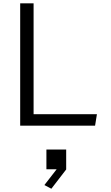

<svg xmlns="http://www.w3.org/2000/svg" viewBox="-20 -750 660 1146"><path d="M100.5 0H547.5L558.5 -68.5H180.5V-730H100.5ZM245 354.5 286.5 376.5 375 261.5V142.5H257V260.5H318Z"/></svg>

Font: Monaspace Krypton Light
Style: Regular
Weight: 300
Designer: Riley Cran & the Lettermatic Team
Foundry: Lettermatic
Version: Version 1.101 (Monaspace Krypton)